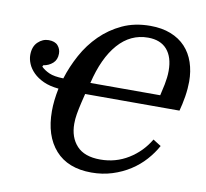

<svg xmlns="http://www.w3.org/2000/svg" viewBox="-80 -797 959 896"><g transform="rotate(10 399.5 -349.0)"><path d="M562 -710Q617 -710 659 -693.5Q701 -677 729 -647Q757 -617 771 -575.5Q785 -534 785 -485Q785 -470 783.5 -451.5Q782 -433 779 -414Q776 -395 772 -377Q768 -359 764 -344H317L307 -303Q299 -269 295 -245Q291 -221 291 -199Q291 -134 327.5 -94.5Q364 -55 439 -55Q512 -55 572 -92Q632 -129 668 -190L706 -166Q687 -131 658 -98.5Q629 -66 591 -41.5Q553 -17 507 -2.5Q461 12 409 12Q297 12 237.5 -55Q178 -122 178 -239Q178 -288 190 -347Q148 -351 118.5 -364.5Q89 -378 70 -397Q51 -416 42 -437.5Q33 -459 33 -479Q33 -519 55.5 -540.5Q78 -562 106 -562Q136 -562 150 -546Q164 -530 164 -508Q164 -479 145.5 -462.5Q127 -446 101 -442L98 -435Q113 -420 136.5 -409.5Q160 -399 204 -398Q222 -456 252.5 -512Q283 -568 327.5 -612Q372 -656 430 -683Q488 -710 562 -710ZM561 -654Q478 -654 419.5 -587.5Q361 -521 332 -399H663L675 -453Q678 -469 680 -485Q682 -501 682 -518Q682 -583 651 -618.5Q620 -654 561 -654Z"/></g></svg>

Font: IBM Plex Serif Medm
Style: Italic
Weight: 500
Italic angle: -14°
Designer: Mike Abbink, Paul van der Laan, Pieter van Rosmalen
Foundry: Bold Monday
Version: Version 3.001